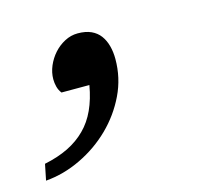

<svg xmlns="http://www.w3.org/2000/svg" viewBox="-112 -185 448 418"><g transform="rotate(-15 112.5 24.0)"><path d="M159.2 -46.9Q159.2 -4.4 141.1 33.2Q123 70.8 93 100.1Q63 129.4 24.4 147.9Q-14.2 166.5 -55.2 169.9L-47.9 133.8Q-17.1 127.4 6.1 116Q29.3 104.5 46.1 87.6Q63 70.8 73.7 47.4Q84.5 23.9 89.8 -6.8H26.9Q21.5 -13.7 19.3 -22.2Q17.1 -30.8 17.1 -39.1Q17.1 -54.2 23.4 -69.1Q29.8 -84 40.3 -95.7Q50.8 -107.4 64.7 -114.7Q78.6 -122.1 94.2 -122.1Q111.8 -122.1 124.3 -116.5Q136.7 -110.8 144.3 -100.6Q151.9 -90.3 155.5 -76.7Q159.2 -63 159.2 -46.9Z"/></g></svg>

Font: Charis SIL Viet
Style: Italic
Weight: 400
Italic angle: -11°
Foundry: SIL International
Version: Version 5.000